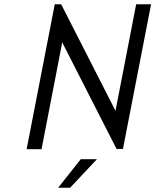

<svg xmlns="http://www.w3.org/2000/svg" viewBox="-20 -700 729 901"><path d="M237 -680H267L522 -180L619 -680H689L557 -1H527L272 -501L175 0H105ZM359 47H435L309 181H253Z"/></svg>

Font: Teachers[wght] Italic
Style: Regular
Weight: 400
Designer: Alfredo Marco Pradil & Chank Diesel
Version: Version 1.000;Glyphs 3.1.2 (3151)